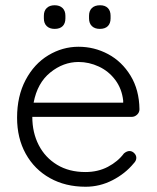

<svg xmlns="http://www.w3.org/2000/svg" viewBox="-20 -701 596 731"><path d="M481 -256H103Q103 -196 127.5 -148.5Q152 -101 197.5 -73.5Q243 -46 305 -46Q353 -46 391 -66Q429 -86 452 -117Q463 -126 473 -126Q483 -126 491 -118Q499 -110 499 -100Q499 -89 489 -79Q457 -40 408.5 -15Q360 10 306 10Q229 10 170 -23Q111 -56 78 -115.5Q45 -175 45 -253Q45 -335 77.5 -396.5Q110 -458 164 -490.5Q218 -523 279 -523Q339 -523 391.5 -495Q444 -467 477 -413Q510 -359 511 -285Q511 -273 502 -264.5Q493 -256 481 -256ZM108 -310H449V-318Q444 -363 419 -396.5Q394 -430 356.5 -447.5Q319 -465 279 -465Q221 -465 171.5 -425Q122 -385 108 -310ZM147 -631V-641Q147 -660 158 -670.5Q169 -681 188 -681Q207 -681 218 -670.5Q229 -660 229 -641V-631Q229 -612 218.5 -601.5Q208 -591 188 -591Q169 -591 158 -601.5Q147 -612 147 -631ZM319 -631V-641Q319 -660 330 -670.5Q341 -681 361 -681Q380 -681 390.5 -670.5Q401 -660 401 -641V-631Q401 -612 390.5 -601.5Q380 -591 360 -591Q341 -591 330 -601.5Q319 -612 319 -631Z"/></svg>

Font: Quicksand
Style: Regular
Weight: 400
Designer: Andrew Paglinawan
Foundry: Andrew Paglinawan
Version: Version 3.000